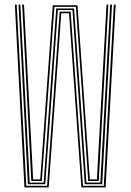

<svg xmlns="http://www.w3.org/2000/svg" viewBox="-20 -820 571 840"><path d="M87 0 45 -800H53L95 -7H186L241 -769H289L343 -7H434L478 -800H486L442 0H336L282 -762H248L193 0ZM102 -14 83.2 -373.8 61 -800H69L91 -383L110 -21H171L197.2 -383.5L226 -783H304L333 -375.5L358 -21H419L438.2 -372.8L462 -800H470L446 -363.8L427 -14H351L325.8 -369L297 -776H233L204.2 -375.5L178 -14ZM117 -28 98.5 -388.2 77 -800H85L106.2 -394.8L125 -35H156L181.8 -394.2L211 -797H319L348.2 -385.8L373 -35H404L423.2 -387L446 -800H454L431 -379.2L412 -28H366L341.2 -380.2L312 -790H218L189 -388.8L163 -28Z"/></svg>

Font: Big Shoulders Inline Text Thin
Style: Regular
Weight: 100
Designer: Patric King
Foundry: XO Type Co
Version: Version 2.002